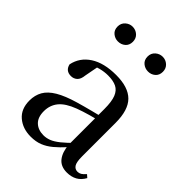

<svg xmlns="http://www.w3.org/2000/svg" viewBox="-227 -892 1018 1018"><g transform="rotate(45 282.5 -382.5)"><path d="M189 15Q129 15 89 -19Q49 -53 49 -116Q49 -156 66.5 -187Q84 -218 125 -242.5Q166 -267 235 -287Q276 -299 323 -311Q370 -323 410 -333V-308Q370 -298 329.5 -286.5Q289 -275 257 -263Q196 -240 169.5 -207.5Q143 -175 143 -130Q143 -84 167.5 -61Q192 -38 232 -38Q253 -38 274 -46Q295 -54 322 -75.5Q349 -97 386 -135L396 -86H369Q339 -53 312 -30.5Q285 -8 256 3.5Q227 15 189 15ZM459 14Q413 14 389.5 -16Q366 -46 362 -98V-101V-365Q362 -421 350 -451Q338 -481 313.5 -493Q289 -505 250 -505Q222 -505 193.5 -497.5Q165 -490 131 -472L180 -499L165 -420Q162 -389 147.5 -376Q133 -363 113 -363Q73 -363 64 -402Q77 -465 132.5 -501Q188 -537 279 -537Q370 -537 413 -494Q456 -451 456 -355V-104Q456 -61 466.5 -45Q477 -29 496 -29Q508 -29 518 -35Q528 -41 541 -56L557 -42Q541 -13 516.5 0.5Q492 14 459 14ZM159 -669Q137 -669 119.5 -683.5Q102 -698 102 -724Q102 -749 119.5 -764.5Q137 -780 159 -780Q183 -780 200 -764.5Q217 -749 217 -724Q217 -698 200 -683.5Q183 -669 159 -669ZM385 -669Q362 -669 344.5 -683.5Q327 -698 327 -724Q327 -749 344.5 -764.5Q362 -780 385 -780Q408 -780 425 -764.5Q442 -749 442 -724Q442 -698 425 -683.5Q408 -669 385 -669Z"/></g></svg>

Font: Noto Serif JP ExtraLight Medium
Style: Regular
Weight: 500
Version: Version 2.003-H1;hotconv 1.1.1;makeotfexe 2.6.0